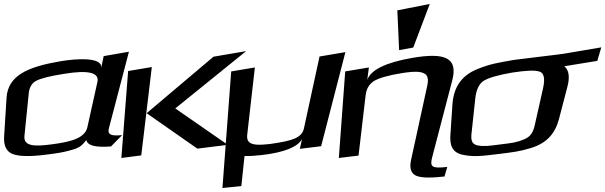

<svg xmlns="http://www.w3.org/2000/svg" viewBox="-71 -760 3042 965"><path d="M476 -114 577 -500 450 -478 438 -420C443 -474 314 -466 232 -452C68 -424 -30 -381 -38 -270L-50 -79C-54 -30 -40 0 -10 13C21 26 76 28 155 18C206 12 245 6 273 -2C328 -16 337 -24 363 -56C369 -28 410 -18 487 -24L543 -81C491 -76 468 -81 476 -114ZM185 -34C100 -23 46 -25 52 -78L74 -296C78 -323 90 -343 111 -354C134 -366 180 -378 252 -389C372 -409 428 -395 419 -350L368 -120C355 -63 278 -46 185 -34Z M1074 -32 810 -215 1166 -503 1002 -475 666 -191 921 -13ZM639 21 692 -423 573 -403 539 34Z M1543 -25 1665 -498 1535 -476 1456 -112C1451 -91 1436 -75 1411 -64C1386 -53 1343 -44 1284 -36C1258 -33 1236 -32 1219 -33C1180 -36 1167 -52 1172 -87L1210 -421L1091 -401L1047 185L1142 175L1158 24C1184 25 1213 23 1247 19C1357 6 1425 -21 1447 -61L1436 -12Z M2102 27 2202 -356C2232 -471 2164 -497 2001 -469C1868 -446 1793 -409 1775 -359L1783 -421L1664 -401L1632 34L1731 22L1767 -284C1771 -314 1784 -337 1809 -353C1834 -368 1882 -382 1952 -393C1984 -398 2009 -400 2028 -399C2074 -396 2086 -375 2077 -332L1995 44C1987 80 1993 106 2013 119C2034 133 2080 136 2153 128L2163 127L2177 79C2098 88 2088 79 2102 27ZM2006 -521 2089 -740 1926 -708 1935 -508Z M2513 -459C2427 -444 2394 -439 2329 -413C2244 -379 2209 -317 2203 -236L2193 -86C2188 -28 2203 7 2255 18C2309 29 2347 25 2435 14C2506 5 2539 2 2597 -16C2676 -40 2718 -87 2738 -160L2780 -321C2794 -372 2789 -408 2765 -427L2931 -454L2951 -522L2763 -490C2740 -486 2538 -463 2513 -459ZM2617 -132C2609 -97 2597 -73 2562 -59C2523 -43 2499 -41 2443 -34C2387 -27 2364 -23 2330 -29C2300 -35 2295 -56 2299 -90L2318 -267C2323 -311 2338 -341 2362 -355C2387 -370 2434 -383 2502 -395C2572 -406 2619 -408 2641 -400C2663 -393 2669 -366 2659 -319Z"/></svg>

Font: Gamestation Warped
Style: Italic
Weight: 400
Designer: Jonas Hecksher
Foundry: Jonas Hecksher, Playtypeª, e-types AS
Version: Version 1.003